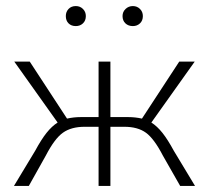

<svg xmlns="http://www.w3.org/2000/svg" viewBox="-20 -613 689 633"><path d="M197 -560Q197 -574 206 -583.5Q215 -593 230 -593Q244 -593 253.5 -583.5Q263 -574 263 -560Q263 -545 253.5 -536Q244 -527 230 -527Q215 -527 206 -536Q197 -545 197 -560ZM384 -560Q384 -574 394 -583.5Q404 -593 418 -593Q432 -593 441.5 -583.5Q451 -574 451 -560Q451 -545 441.5 -536Q432 -527 418 -527Q403 -527 393.5 -536Q384 -545 384 -560ZM623 0H574L517 -100Q488 -156 461 -175.5Q434 -195 390 -195H344V0H305V-195H259Q215 -195 187.5 -175.5Q160 -156 131 -100L75 0H26L96 -116Q116 -153 133.5 -175Q151 -197 170 -209L27 -410H78L201 -222Q223 -227 247 -227H305V-410H344V-227H402Q426 -227 448 -222L571 -410H622L479 -209Q498 -197 515.5 -175Q533 -153 553 -116Z"/></svg>

Font: Ysabeau Infant Light
Style: Regular
Weight: 300
Designer: Christian Thalmann (Catharsis Fonts)
Version: Version 0.003